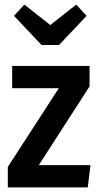

<svg xmlns="http://www.w3.org/2000/svg" viewBox="-20 -816 431 836"><path d="M312 -796 199 -707 86 -796 41 -747 161 -620H237L357 -747ZM370 -529H33V-432H236L14 -89V0H362L374 -97H149L370 -440Z"/></svg>

Font: Fira Sans Condensed Medium
Style: Regular
Weight: 500
Width: 3
Designer: Carrois Corporate & Edenspiekermann AG
Foundry: Carrois Corporate GbR & Edenspiekermann AG
Version: Version 4.202;PS 004.202;hotconv 1.0.88;makeotf.lib2.5.64775